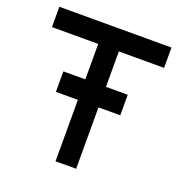

<svg xmlns="http://www.w3.org/2000/svg" viewBox="-126 -802 856 910"><g transform="rotate(20 302.0 -347.0)"><path d="M19.5 -694.3H585V-591.8H356.9V-413.1H466.8V-309.6H356.9V0H252.9V-309.6H142.1V-413.1H252.9V-591.8H19.5Z"/></g></svg>

Font: Anta
Style: Regular
Weight: 400
Designer: Sergej Lebedev
Foundry: Sergej Lebedev
Version: Version 1.000; ttfautohint (v1.8.4.7-5d5b)